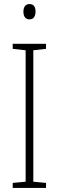

<svg xmlns="http://www.w3.org/2000/svg" viewBox="-20 -931 291 951"><path d="M126 -911C104 -911 96 -893 96 -873C96 -851 105 -835 126 -835C146 -835 156 -850 156 -874C156 -894 149 -911 126 -911ZM208 0V-25L145 -31V-682L208 -689V-714H43V-689L107 -682V-31L43 -25V0Z"/></svg>

Font: Noto Sans Devanagari Condensed ExtraLight
Style: Regular
Weight: 200
Width: 3
Designer: Jelle Bosma - Monotype Design Team
Foundry: Monotype Imaging Inc.
Version: Version 2.004